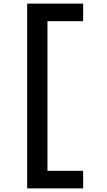

<svg xmlns="http://www.w3.org/2000/svg" viewBox="-20 -855 590 1060"><path d="M130 185V-835H439V-738H242V88H439V185Z"/></svg>

Font: Lode Term
Style: Bold
Weight: 700
Monospace: yes
Designer: Belleve Invis
Foundry: Belleve Invis
Version: Version 29.2.0